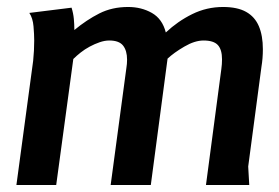

<svg xmlns="http://www.w3.org/2000/svg" viewBox="-20 -530 798 550"><path d="M185 -508Q190 -492 191.5 -476Q193 -460 193 -444Q228 -473 264.5 -491.5Q301 -510 347 -510Q385 -510 415 -493Q445 -476 455 -437Q489 -469 530.5 -489.5Q572 -510 619 -510Q660 -510 685 -496Q710 -482 721.5 -455Q733 -428 733 -389Q733 -376 732 -363.5Q731 -351 729 -339L691 -53L694 0H570L614 -332Q615 -339 615.5 -346Q616 -353 616 -360Q616 -388 604 -401Q592 -414 563 -414Q538 -414 508 -396.5Q478 -379 460 -362L412 0H297L342 -335Q343 -341 343.5 -347Q344 -353 344 -359Q344 -385 332.5 -399.5Q321 -414 293 -414Q280 -414 265.5 -409Q251 -404 237 -396.5Q223 -389 211 -379.5Q199 -370 190 -361L141 0H27L75 -356Q78 -385 78 -414Q78 -431 76 -454.5Q74 -478 64 -493Z"/></svg>

Font: Rosario Light
Style: Bold Italic
Weight: 700
Italic angle: -8.05°
Version: Version 1.101; ttfautohint (v1.8.1.43-b0c9)